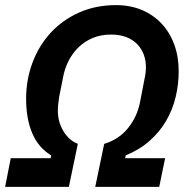

<svg xmlns="http://www.w3.org/2000/svg" viewBox="-30 -730 738 750"><path d="M12 -112H168L170 -123Q120 -153 96 -209.5Q72 -266 72 -344Q72 -419 97 -485.5Q122 -552 168 -602Q214 -652 279 -681Q344 -710 423 -710Q479 -710 524 -691Q569 -672 601 -638Q633 -604 650.5 -556.5Q668 -509 668 -452Q668 -400 656 -350.5Q644 -301 619 -258Q594 -215 554.5 -180Q515 -145 461 -123L459 -112H615L592 0H342L377 -168Q434 -185 470 -229.5Q506 -274 517 -331L535 -424Q540 -446 540 -468Q540 -494 531.5 -517Q523 -540 506 -557.5Q489 -575 463.5 -585Q438 -595 404 -595Q364 -595 332 -581.5Q300 -568 276.5 -545Q253 -522 237.5 -491.5Q222 -461 216 -426L201 -351Q199 -337 197.5 -323.5Q196 -310 196 -297Q196 -254 217.5 -218Q239 -182 274 -168L239 0H-10Z"/></svg>

Font: IBM Plex Sans SmBld
Style: Italic
Weight: 600
Italic angle: -11°
Designer: Mike Abbink, Paul van der Laan, Pieter van Rosmalen
Foundry: Bold Monday
Version: Version 3.005